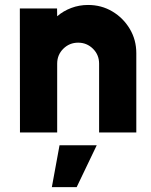

<svg xmlns="http://www.w3.org/2000/svg" viewBox="-20 -534 610 774"><path d="M529.5 -319.5V0H379.5V-277.5Q379.5 -313 354.8 -337.5Q330 -362 295 -362Q260 -362 235.2 -337.5Q210.5 -313 210.5 -277.5V0H60.5L60 -500H210L210.5 -468.5Q235.5 -490 267.5 -502Q299.5 -514 335 -514Q389 -514 433 -487.8Q477 -461.5 503.2 -417.5Q529.5 -373.5 529.5 -319.5ZM189 220.5 220 51.5H370L289 220.5Z"/></svg>

Font: Urbanist Black
Style: Regular
Weight: 900
Designer: Corey Hu
Foundry: Corey Hu
Version: Version 1.330; ttfautohint (v1.8.4.7-5d5b)